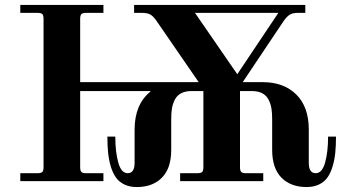

<svg xmlns="http://www.w3.org/2000/svg" viewBox="-20 -732 1398 776"><path d="M768 -680H1105L939 -432ZM62 0H398V-32H328C318.7 -32 312.3 -33.7 309 -37C305.7 -40.3 304 -46.7 304 -56V-364H588V-362C545.3 -327.3 524 -276 524 -208V-74C524 -46 514.7 -32 496 -32C478.7 -32 466 -46.3 458 -75C450 -103.7 446 -138.7 446 -180H414C414 -155.3 415 -133.3 417 -114C419 -94.7 422.7 -76.2 428 -58.5C433.3 -40.8 440.3 -26 449 -14C457.7 -2 469.2 7.3 483.5 14C497.8 20.7 514.3 24 533 24C575.7 24 609.5 11.3 634.5 -14C659.5 -39.3 672 -76.7 672 -126V-251C672 -267.7 673 -282 675 -294C677 -306 680.8 -317.7 686.5 -329C692.2 -340.3 700.7 -349 712 -355C723.3 -361 737.3 -364 754 -364H802V-56C802 -46.7 800.3 -40.3 797 -37C793.7 -33.7 787.3 -32 778 -32H708V0H1044V-32H974C964.7 -32 958.3 -33.7 955 -37C951.7 -40.3 950 -46.7 950 -56V-364H998C1014.7 -364 1028.7 -361 1040 -355C1051.3 -349 1059.8 -340.3 1065.5 -329C1071.2 -317.7 1075 -306 1077 -294C1079 -282 1080 -267.7 1080 -251V-126C1080 -76.7 1092.5 -39.3 1117.5 -14C1142.5 11.3 1176.3 24 1219 24C1237.7 24 1254.2 20.7 1268.5 14C1282.8 7.3 1294.3 -2 1303 -14C1311.7 -26 1318.7 -40.8 1324 -58.5C1329.3 -76.2 1333 -94.7 1335 -114C1337 -133.3 1338 -155.3 1338 -180H1306C1306 -138.7 1302 -103.7 1294 -75C1286 -46.3 1273.3 -32 1256 -32C1237.3 -32 1228 -46 1228 -74V-208C1228 -269.3 1211.2 -316.7 1177.5 -350C1143.8 -383.3 1098.7 -400 1042 -400H961L1125 -645C1133.7 -657.7 1142 -666.7 1150 -672C1158 -677.3 1169.3 -680 1184 -680H1214V-712H522V-680H552C568 -680 580 -677.7 588 -673C596 -668.3 604.3 -659.7 613 -647L783 -400H304V-656C304 -665.3 305.7 -671.7 309 -675C312.3 -678.3 318.7 -680 328 -680H398V-712H62V-680H132C141.3 -680 147.7 -678.3 151 -675C154.3 -671.7 156 -665.3 156 -656V-56C156 -46.7 154.3 -40.3 151 -37C147.7 -33.7 141.3 -32 132 -32H62Z"/></svg>

Font: Km Standard TT
Style: Bold
Weight: 700
Designer: Alexey Kryukov <alexios@thessalonica.org.ru>
Version: Version 2.0.2